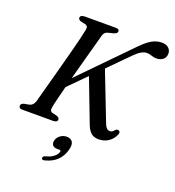

<svg xmlns="http://www.w3.org/2000/svg" viewBox="-168 -843 1126 1234"><g transform="rotate(20 395.0 -226.5)"><path d="M205.5 -78.5Q199.5 -50.5 224 -45.5L250.5 -39.5Q270.5 -33 270.5 -19Q270.5 0 241.5 0H32Q17 0 12 -5Q7 -10 7 -18Q6.5 -34 29 -39.5L59 -45Q87.5 -50 98 -82Q104 -104.5 115.2 -146Q126.5 -187.5 140.8 -240Q155 -292.5 170.2 -349Q185.5 -405.5 199.5 -459Q213.5 -512.5 224 -555.2Q234.5 -598 239 -622.5Q245 -649.5 221 -655L193 -661Q173 -667 173 -680.5Q173 -700 207.5 -700H416.5Q439.5 -700 439.5 -683.5Q439.5 -669 413.5 -661.5L383 -654Q369 -651 360.8 -644Q352.5 -637 348 -622.5Q340.5 -594 326 -541.5Q311.5 -489 294.2 -425.5Q277 -362 260 -299L586.5 -633Q628.5 -676 660.5 -694Q692.5 -712 728.5 -712Q758.5 -712 775 -695.8Q791.5 -679.5 790 -655.5Q788 -630 770.2 -617Q752.5 -604 727 -604Q707.5 -604 692.8 -610.2Q678 -616.5 659.5 -616.5Q624 -616.5 578.5 -570.5L439.5 -430L562 -114.5Q571 -88 581 -75.2Q591 -62.5 606.5 -62.5Q623 -62.5 636 -80.5Q646.5 -90.5 658 -87Q664.5 -85.5 667.2 -78.5Q670 -71.5 665 -60Q651 -27 622 -7.8Q593 11.5 556 11.5Q522.5 11.5 502.8 -6.2Q483 -24 468.5 -64.5L359.5 -349.5L242 -231Q228 -177.5 218 -136.2Q208 -95 205.5 -78.5ZM329 160.5Q304.5 160.5 295.5 147.5Q286.5 134.5 291.5 115.5Q297.5 93 317 79.2Q336.5 65.5 359.5 65.5Q386.5 65.5 399 83.2Q411.5 101 401.5 138.5Q377 233 276.5 257.5Q256.5 262 256.5 248Q256.5 234.5 274.5 230.5Q309.5 221.5 328.8 205Q348 188.5 352 172Q355 160.5 342.5 160.5Z"/></g></svg>

Font: Fraunces 9pt
Style: Italic
Weight: 400
Italic angle: -16°
Version: Version 1.000;[b76b70a41]